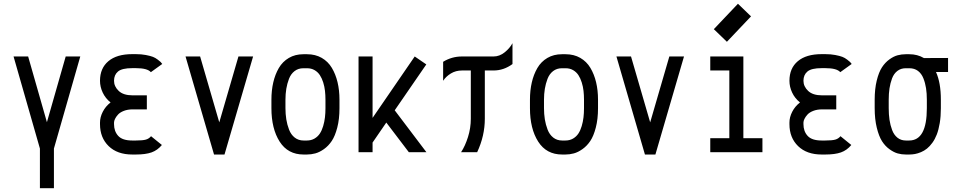

<svg xmlns="http://www.w3.org/2000/svg" viewBox="-20 -795 4992 1003"><path d="M188.5 188V-19L50.8 -500H127L225.1 -156.7L323.2 -500H399.4L261.7 -19V188Z M768.1 -418Q750 -439 689.5 -439H670.9Q617.2 -439 596.4 -421.4Q575.7 -403.8 575.7 -373Q575.7 -343.3 600.1 -320.1Q624.5 -296.9 672.9 -296.9H747.1V-223.6H672.9Q647 -223.6 627 -215.8Q606.9 -208 596.4 -196.3Q585.9 -184.6 580.8 -173.8Q575.7 -163.1 575.7 -154.8V-146.5Q575.7 -108.9 597.7 -85Q619.6 -61 670.9 -61H689.5Q725.6 -61 741.9 -65.7Q758.3 -70.3 769 -83.5L825.7 -37.6Q802.7 -9.8 771.5 1.2Q740.2 12.2 689.5 12.2H670.9Q592.8 12.2 547.6 -31.7Q502.4 -75.7 502.4 -146.5V-154.8Q502.4 -182.6 516.8 -210.9Q531.2 -239.3 557.6 -259.8Q530.8 -281.2 516.6 -311.3Q502.4 -341.3 502.4 -373Q502.4 -438.5 546.1 -475.3Q589.8 -512.2 670.9 -512.2H689.5Q718.3 -512.2 742.2 -507.6Q766.1 -502.9 778.8 -498Q791.5 -493.2 804.2 -483.4Q816.9 -473.6 819.1 -471.2Q821.3 -468.8 827.6 -460.9Z M1098.1 12.2 949.2 -500H1025.4L1125.5 -155.8L1225.6 -500H1302.2L1152.8 12.2Z M1753.4 -274.4V-229.5Q1753.4 -172.9 1741.9 -128.7Q1730.5 -84.5 1713.1 -58.6Q1695.8 -32.7 1672.4 -16.1Q1648.9 0.5 1627.2 6.3Q1605.5 12.2 1583 12.2H1565.9Q1483.9 12.2 1440.9 -55.2Q1397.9 -122.6 1397.9 -230V-273.9Q1397.9 -322.8 1407.5 -364.3Q1417 -405.8 1436.5 -439.5Q1456.1 -473.1 1489 -492.4Q1522 -511.7 1564.9 -511.7H1584Q1627.4 -511.7 1660.6 -492.7Q1693.8 -473.6 1713.6 -440.4Q1733.4 -407.2 1743.4 -365.2Q1753.4 -323.2 1753.4 -274.4ZM1584 -438.5H1564.9Q1538.1 -438.5 1518.8 -423.6Q1499.5 -408.7 1489.7 -383.3Q1480 -357.9 1475.6 -331.1Q1471.2 -304.2 1471.2 -273.9V-230Q1471.2 -199.2 1475.6 -171.6Q1480 -144 1490 -117.9Q1500 -91.8 1519.5 -76.4Q1539.1 -61 1565.9 -61H1583Q1605.5 -61 1622.8 -71Q1640.1 -81.1 1650.9 -97.4Q1661.6 -113.8 1668.2 -136.2Q1674.8 -158.7 1677.5 -181.4Q1680.2 -204.1 1680.2 -229.5V-274.4Q1680.2 -298.3 1677.7 -320.3Q1675.3 -342.3 1668.5 -364.3Q1661.6 -386.2 1651.1 -402.3Q1640.6 -418.5 1623.5 -428.5Q1606.4 -438.5 1584 -438.5Z M1926.3 0H1853V-500H1926.3V-179.2L2146.5 -500L2207 -458.5L2042 -218.8L2207.5 0H2115.7L1998 -154.8L1926.3 -50.3Z M2294.9 -472.2Q2339.8 -500 2393.6 -500H2558.6Q2589.4 -500 2616.2 -521.5Q2643.1 -543 2657.2 -569.3V-460.4Q2611.3 -426.8 2558.6 -426.8H2512.7V-174.8Q2512.7 -85.4 2472.7 0H2388.7Q2410.2 -32.7 2424.8 -79.3Q2439.5 -126 2439.5 -174.8V-426.8H2393.6Q2360.8 -426.8 2335.2 -411.1Q2309.6 -395.5 2294.9 -373Z M3104 -274.4V-229.5Q3104 -172.9 3092.5 -128.7Q3081.1 -84.5 3063.7 -58.6Q3046.4 -32.7 3022.9 -16.1Q2999.5 0.5 2977.8 6.3Q2956.1 12.2 2933.6 12.2H2916.5Q2834.5 12.2 2791.5 -55.2Q2748.5 -122.6 2748.5 -230V-273.9Q2748.5 -322.8 2758.1 -364.3Q2767.6 -405.8 2787.1 -439.5Q2806.6 -473.1 2839.6 -492.4Q2872.6 -511.7 2915.5 -511.7H2934.6Q2978 -511.7 3011.2 -492.7Q3044.4 -473.6 3064.2 -440.4Q3084 -407.2 3094 -365.2Q3104 -323.2 3104 -274.4ZM2934.6 -438.5H2915.5Q2888.7 -438.5 2869.4 -423.6Q2850.1 -408.7 2840.3 -383.3Q2830.6 -357.9 2826.2 -331.1Q2821.8 -304.2 2821.8 -273.9V-230Q2821.8 -199.2 2826.2 -171.6Q2830.6 -144 2840.6 -117.9Q2850.6 -91.8 2870.1 -76.4Q2889.6 -61 2916.5 -61H2933.6Q2956.1 -61 2973.4 -71Q2990.7 -81.1 3001.5 -97.4Q3012.2 -113.8 3018.8 -136.2Q3025.4 -158.7 3028.1 -181.4Q3030.8 -204.1 3030.8 -229.5V-274.4Q3030.8 -298.3 3028.3 -320.3Q3025.9 -342.3 3019 -364.3Q3012.2 -386.2 3001.7 -402.3Q2991.2 -418.5 2974.1 -428.5Q2957 -438.5 2934.6 -438.5Z M3349.1 12.2 3200.2 -500H3276.4L3376.5 -155.8L3476.6 -500H3553.2L3403.8 12.2Z M3777.3 -576.7 3709 -642.6 3835 -775.4 3903.3 -709.5ZM3690.4 -500H3863.3V-73.2H3962.9V0H3690.4V-73.2H3790V-426.8H3690.4Z M4369.6 -418Q4351.6 -439 4291 -439H4272.5Q4218.8 -439 4198 -421.4Q4177.2 -403.8 4177.2 -373Q4177.2 -343.3 4201.7 -320.1Q4226.1 -296.9 4274.4 -296.9H4348.6V-223.6H4274.4Q4248.5 -223.6 4228.5 -215.8Q4208.5 -208 4198 -196.3Q4187.5 -184.6 4182.4 -173.8Q4177.2 -163.1 4177.2 -154.8V-146.5Q4177.2 -108.9 4199.2 -85Q4221.2 -61 4272.5 -61H4291Q4327.1 -61 4343.5 -65.7Q4359.9 -70.3 4370.6 -83.5L4427.2 -37.6Q4404.3 -9.8 4373 1.2Q4341.8 12.2 4291 12.2H4272.5Q4194.3 12.2 4149.2 -31.7Q4104 -75.7 4104 -146.5V-154.8Q4104 -182.6 4118.4 -210.9Q4132.8 -239.3 4159.2 -259.8Q4132.3 -281.2 4118.2 -311.3Q4104 -341.3 4104 -373Q4104 -438.5 4147.7 -475.3Q4191.4 -512.2 4272.5 -512.2H4291Q4319.8 -512.2 4343.8 -507.6Q4367.7 -502.9 4380.4 -498Q4393.1 -493.2 4405.8 -483.4Q4418.5 -473.6 4420.7 -471.2Q4422.9 -468.8 4429.2 -460.9Z M4895 -274.4V-229.5Q4895 -187 4889.2 -152.1Q4883.3 -117.2 4873.8 -92.5Q4864.3 -67.9 4850.6 -49.1Q4836.9 -30.3 4822.5 -18.8Q4808.1 -7.3 4791.3 -0.2Q4774.4 6.8 4759.8 9.5Q4745.1 12.2 4729.5 12.2H4712.4Q4690.4 12.2 4669.9 6.6Q4649.4 1 4626.7 -15.4Q4604 -31.7 4587.6 -57.4Q4571.3 -83 4560.3 -127.7Q4549.3 -172.4 4549.3 -230V-273.9Q4549.3 -330.6 4560.1 -374.3Q4570.8 -418 4587.4 -443.4Q4604 -468.8 4626.5 -484.9Q4648.9 -501 4669.4 -506.3Q4689.9 -511.7 4711.4 -511.7H4730.5Q4772.5 -511.7 4806.6 -491.7L4932.6 -492.2V-418.9H4869.6Q4895 -362.8 4895 -274.4ZM4730.5 -438.5H4711.4Q4686 -438.5 4667.7 -424.3Q4649.4 -410.2 4640.1 -385.5Q4630.9 -360.8 4626.7 -333.5Q4622.6 -306.2 4622.6 -273.9V-230Q4622.6 -197.3 4626.7 -169.2Q4630.9 -141.1 4640.4 -115.7Q4649.9 -90.3 4668.2 -75.7Q4686.5 -61 4712.4 -61H4729.5Q4821.8 -61 4821.8 -229.5V-274.4Q4821.8 -307.1 4817.6 -334.2Q4813.5 -361.3 4803.7 -386Q4793.9 -410.6 4775.4 -424.6Q4756.8 -438.5 4730.5 -438.5Z"/></svg>

Font: Anka/Coder Narrow
Style: Regular
Weight: 400
Width: 3
Monospace: yes
Version: Version 001.100